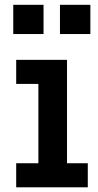

<svg xmlns="http://www.w3.org/2000/svg" viewBox="-20 -798 419 818"><path d="M265.5 -102.5H354V0H49V-102.5H143.5V-440.5H49V-543H265.5ZM36.5 -777.5H165.5V-653H36.5ZM235.5 -777.5H365V-653H235.5Z"/></svg>

Font: Hepta Slab SemiBold
Style: Regular
Weight: 600
Designer: Michael LaGattuta
Foundry: Michael LaGattuta
Version: Version 1.102